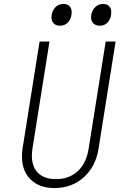

<svg xmlns="http://www.w3.org/2000/svg" viewBox="-20 -940 640 970"><path d="M91 -149Q91 -169 94 -190L180 -730H230L144 -190Q141 -171 141 -154Q141 -97 172.5 -66Q204 -35 263 -35Q330 -35 373.5 -76Q417 -117 428 -190L514 -730H564L478 -190Q464 -99 403.5 -44.5Q343 10 255 10Q179 10 135 -33Q91 -76 91 -149ZM241 -865Q246 -890 261.5 -905Q277 -920 300 -920Q320 -920 331 -909Q342 -898 342 -878Q342 -848 325.5 -829Q309 -810 283 -810Q260 -810 248.5 -825Q237 -840 241 -865ZM441 -865Q446 -890 462 -905Q478 -920 501 -920Q520 -920 531 -909Q542 -898 542 -878Q542 -848 526 -829Q510 -810 484 -810Q461 -810 449 -825Q437 -840 441 -865Z"/></svg>

Font: JetBrains Mono Extra Light
Style: Italic
Weight: 200
Italic angle: -9°
Monospace: yes
Designer: Philipp Nurullin, Konstantin Bulenkov
Foundry: JetBrains
Version: 2.002